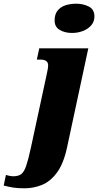

<svg xmlns="http://www.w3.org/2000/svg" viewBox="-148 -797 530 1037"><path d="M241 -619Q202 -619 174.5 -635.5Q147 -652 147 -686Q147 -721 164 -741Q181 -761 207.5 -769Q234 -777 264 -777Q302 -777 332 -761.5Q362 -746 362 -708Q362 -680 344.5 -660Q327 -640 299.5 -629.5Q272 -619 241 -619ZM-15 220Q-53 220 -77.5 216Q-102 212 -128 205L-116 148Q-110 150 -98 152.5Q-86 155 -76 155Q-49 155 -33.5 143.5Q-18 132 -6.5 98.5Q5 65 19 0L101 -380Q106 -403 109 -418.5Q112 -434 112 -444Q112 -475 71 -475H51L64 -536H329L214 0Q195 88 159 136Q123 184 78 202Q33 220 -15 220Z"/></svg>

Font: Noto Serif Black
Style: Italic
Weight: 900
Italic angle: -12°
Designer: Monotype Design Team
Foundry: Monotype Imaging Inc.
Version: Version 2.013